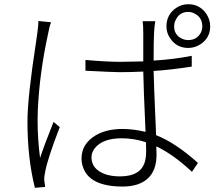

<svg xmlns="http://www.w3.org/2000/svg" viewBox="-20 -850 1040 905"><path d="M161.1 -751 220.7 -745.1Q211.9 -722.7 207 -692.4Q166 -505.9 158.2 -330.1Q157.2 -304.7 157.2 -284.2Q157.2 -193.4 168.9 -105.5Q187.5 -163.1 232.4 -275.4L261.7 -251Q206.1 -107.4 193.4 -43Q187.5 -16.6 188.5 0Q189.5 3.9 190.9 15.6Q192.4 27.3 192.4 31.2L144.5 35.2Q109.4 -104.5 109.4 -277.3Q109.4 -389.6 150.4 -655.3Q154.3 -681.6 156.2 -696.3Q161.1 -732.4 161.1 -751ZM668.9 -136.7Q668.9 -163.1 668 -179.7Q610.4 -198.2 553.7 -198.2Q463.9 -198.2 426.8 -151.4Q411.1 -130.9 411.1 -108.4Q411.1 -51.8 477.5 -28.3Q507.8 -18.6 545.9 -18.6Q648.4 -18.6 665 -95.7Q668.9 -114.3 668.9 -136.7ZM883.8 -586.9V-536.1Q784.2 -520.5 704.1 -515.6Q704.1 -481.4 715.8 -212.9Q807.6 -176.8 913.1 -82L884.8 -40Q798.8 -121.1 716.8 -160.2Q717.8 -145.5 717.8 -121.1Q717.8 -10.7 627 19.5Q596.7 29.3 558.6 29.3Q404.3 29.3 372.1 -59.6Q364.3 -80.1 364.3 -103.5Q364.3 -171.9 430.7 -211.9Q482.4 -242.2 557.6 -242.2Q608.4 -242.2 666 -228.5Q656.2 -445.3 655.3 -512.7Q598.6 -509.8 544.9 -509.8Q515.6 -509.8 382.8 -516.6V-567.4Q483.4 -558.6 546.9 -558.6Q584 -558.6 655.3 -560.5V-692.4Q655.3 -734.4 652.3 -750H711.9Q707 -719.7 706.1 -693.4Q704.1 -661.1 704.1 -564.5Q800.8 -570.3 883.8 -586.9ZM867.2 -661.1Q908.2 -661.1 926.8 -696.3Q933.6 -710.9 933.6 -725.6Q933.6 -767.6 897.5 -786.1Q882.8 -793.9 867.2 -793.9Q826.2 -793.9 808.6 -756.8Q800.8 -742.2 800.8 -725.6Q800.8 -685.5 836.9 -668Q851.6 -661.1 867.2 -661.1ZM867.2 -830.1Q921.9 -830.1 953.1 -784.2Q970.7 -756.8 970.7 -725.6Q970.7 -670.9 923.8 -640.6Q897.5 -624 867.2 -624Q811.5 -624 781.2 -670.9Q764.6 -695.3 764.6 -725.6Q764.6 -782.2 811.5 -813.5Q836.9 -830.1 867.2 -830.1Z"/></svg>

Font: Taipei Sans TC Beta Light
Style: Regular
Weight: 300
Designer: JT Foundry
Foundry: JT Foundry
Version: Version 1.000